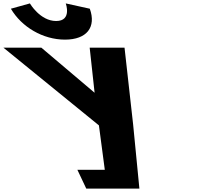

<svg xmlns="http://www.w3.org/2000/svg" viewBox="-353 -1104 1196 1124"><path d="M32 -1084C32 -1084 69.7 -981 -24.3 -981C-118.3 -981 -178 -1084 -178 -1084L-289.3 -1053C-226.7 -946 -101.7 -872 27.3 -872C156.3 -872 211.3 -946 172.7 -1053ZM-333 -825 226.1 -370 260.5 -110H100L152 0H275H463L426.3 -376L376 -825H172L200.8 -561L-111 -825Z"/></svg>

Font: Hussar
Style: BdOpOblFive
Weight: 700
Foundry: Cannot Into Space Fonts
Version: Version 2.00